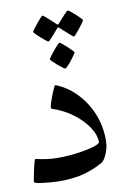

<svg xmlns="http://www.w3.org/2000/svg" viewBox="-44 -551 391 589"><g transform="rotate(-5 151.5 -256.5)"><path d="M269 -97.2Q269 -90.3 267.3 -82Q265.6 -73.7 262.9 -65.7Q260.3 -57.6 256.6 -51.3Q252.9 -44.9 249 -42Q209.5 -15.6 169.9 -5.9Q130.4 3.9 88.9 3.9Q64 3.9 50.5 2.7Q37.1 1.5 37.1 -2.9Q37.1 -4.4 38.3 -15.4Q39.6 -26.4 41 -38.8Q42.5 -51.3 44.4 -61.5Q46.4 -71.8 47.9 -71.8Q48.8 -71.8 54 -71Q59.1 -70.3 66.2 -69.6Q73.2 -68.8 81.1 -68.4Q88.9 -67.9 95.2 -67.9Q112.8 -67.9 136.7 -71Q160.6 -74.2 183.3 -79.6Q206.1 -85 223.9 -91.6Q241.7 -98.1 247.1 -105Q244.6 -128.4 229.2 -148.2Q213.9 -168 193.4 -183.1Q172.9 -198.2 150.6 -207.8Q128.4 -217.3 111.8 -220.2Q110.4 -221.2 109.6 -222.9Q108.9 -224.6 108.9 -226.1Q108.9 -230 111.3 -240.7Q113.8 -251.5 117.2 -262.9Q120.6 -274.4 123.8 -283.2Q127 -292 127.9 -292Q129.9 -292 132.8 -291Q166.5 -279.8 191.9 -258.5Q217.3 -237.3 234.4 -210.9Q251.5 -184.6 260.3 -154.8Q269 -125 269 -97.2ZM230.5 -483.4Q230.5 -481.4 226.1 -473.9Q221.7 -466.3 216.1 -457.8Q210.4 -449.2 205.3 -442.4Q200.2 -435.5 198.2 -435.5Q197.3 -435.5 190.7 -440.2Q184.1 -444.8 176.3 -450.7Q167.5 -457 156.2 -465.8Q154.3 -467.8 152.8 -467.8Q151.4 -467.8 149.4 -464.8Q141.6 -454.1 135.7 -445.8Q130.4 -438.5 125.5 -432.6Q120.6 -426.8 119.1 -426.8Q118.2 -426.8 111.1 -431.4Q104 -436 95.9 -442.1Q87.9 -448.2 81.5 -453.6Q75.2 -459 75.2 -460.4Q75.2 -461.9 79.8 -469.7Q84.5 -477.5 90.3 -485.8Q96.2 -494.1 101.3 -501Q106.4 -507.8 107.4 -507.8Q109.9 -507.8 116.2 -503.2Q122.6 -498.5 129.9 -493.2L148.4 -478.5Q151.9 -476.1 152.3 -476.1Q153.3 -476.1 156.2 -479.5L169.9 -498Q175.3 -504.9 179.9 -510.7Q184.6 -516.6 186.5 -516.6Q188.5 -516.6 195.6 -512Q202.6 -507.3 210.4 -501.5Q218.3 -495.6 224.4 -490.2Q230.5 -484.9 230.5 -483.4ZM196.3 -386.7Q196.3 -385.3 191.9 -377.7Q187.5 -370.1 182.1 -361.8Q176.8 -353.5 171.1 -346.7Q165.5 -339.8 163.6 -339.8Q162.1 -339.8 155 -344.2Q147.9 -348.6 139.9 -354.2Q131.8 -359.9 125.5 -365.2Q119.1 -370.6 119.1 -372.6Q119.1 -374.5 123.8 -382.1Q128.4 -389.6 134.3 -398.2Q140.1 -406.7 145.5 -413.6Q150.9 -420.4 152.3 -420.4Q154.3 -420.4 161.4 -415.8Q168.5 -411.1 176.3 -405Q184.1 -398.9 190.2 -393.6Q196.3 -388.2 196.3 -386.7Z"/></g></svg>

Font: Scheherazade
Style: Regular
Weight: 400
Designer: SIL International
Foundry: SIL International
Version: Version 2.100 (build 932/914)